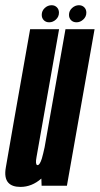

<svg xmlns="http://www.w3.org/2000/svg" viewBox="-48 -712 382 736"><path d="M111.5 0 110.5 -27.5Q74 4.5 30.5 4.5Q-1.5 4.5 -16 -11.5Q-33 -30 -25.5 -71Q-12.5 -147 4.5 -243.5L67.5 -600H178.5L115.5 -243Q97.5 -141 92 -110Q87 -83 94 -79.5Q95 -79 96 -79Q104.5 -79 112.5 -104.5Q117.5 -122 123 -147.5L203 -600H314.5L208.5 0ZM140.5 -626.5Q128 -626.5 120 -634.5Q112 -642.5 112 -655Q112 -670.5 123.5 -681.2Q135 -692 150 -692Q162 -692 170 -684Q178 -676 178 -663.5Q178 -648 166.5 -637.2Q155 -626.5 140.5 -626.5ZM245.5 -626.5Q232.5 -626.5 224.5 -634.5Q216.5 -642.5 216.5 -655Q216.5 -670.5 228.2 -681.2Q240 -692 254.5 -692Q267 -692 275 -684Q283 -676 283 -663.5Q283 -648 271.2 -637.2Q259.5 -626.5 245.5 -626.5Z"/></svg>

Font: Anybody UltraCondensed SemiBold
Style: Italic
Weight: 600
Width: 1
Italic angle: -10°
Designer: Tyler Finck
Foundry: Etcetera Type Company
Version: Version 1.010; ttfautohint (v1.8.3) -l 8 -r 50 -G 200 -x 14 